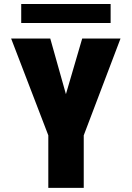

<svg xmlns="http://www.w3.org/2000/svg" viewBox="-20 -912 640 932"><path d="M214.5 -255 34 -725H224L300 -455L379 -725H565L386.5 -255V0H214.5ZM83 -892.5H517V-800.5H83Z"/></svg>

Font: JuliaMono Black
Style: Regular
Weight: 900
Monospace: yes
Designer: cormullion
Foundry: corm
Version: Version 0.054; ttfautohint (v1.8.4)